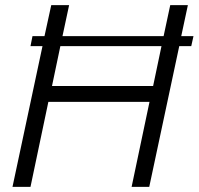

<svg xmlns="http://www.w3.org/2000/svg" viewBox="-20 -730 776 750"><path d="M735.8 -588.9 727.1 -549.8H680.2L563 0H494.1L564 -332H168.9L99.1 0H28.8L146 -549.8H99.1L106.9 -588.9H153.8L180.2 -710H250L224.1 -588.9H619.1L645 -710H713.9L688 -588.9ZM578.1 -394 610.8 -549.8H215.8L183.1 -394Z"/></svg>

Font: Rawline
Style: Italic
Weight: 400
Italic angle: -12°
Designer: Matt McInerney, Pablo Impallari, Rodrigo Fuenzalida
Foundry: Matt McInerney, Pablo Impallari, Rodrigo Fuenzalida
Version: Version 4.020;PS 004.020;hotconv 1.0.88;makeotf.lib2.5.64775